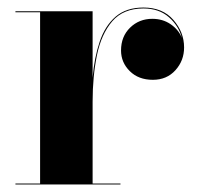

<svg xmlns="http://www.w3.org/2000/svg" viewBox="-20 -490 526 510"><path d="M21 -2.5H86.5V-457.5H21V-460H226V-283.5Q230.5 -337 244.8 -379.2Q259 -421.5 287.2 -445.8Q315.5 -470 361 -470Q412 -470 440.5 -437.2Q469 -404.5 469 -364Q469 -329 446 -303.5Q423 -278 386 -278Q348 -278 324.8 -301Q301.5 -324 301.5 -356Q301.5 -393 325.5 -416.5Q349.5 -440 384.5 -440Q412.5 -440 433.5 -425.5Q454.5 -411 463 -389.5Q455 -421 428.8 -444.2Q402.5 -467.5 361 -467.5Q307.5 -467.5 278.2 -433.5Q249 -399.5 237.5 -343.2Q226 -287 226 -220V-2.5H300V0H21Z"/></svg>

Font: Bodoni* 72pt
Style: Bold
Weight: 700
Version: Version 2.3